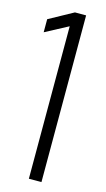

<svg xmlns="http://www.w3.org/2000/svg" viewBox="-112 -741 432 781"><g transform="rotate(15 104.0 -351.0)"><path d="M102 -702 0 -646V-591L96 -642V0H149V-702Z"/></g></svg>

Font: Modon Arabic
Style: Regular
Weight: 400
Designer: Ahmedzaza
Foundry: Ahmedzaza
Version: Version 2.010